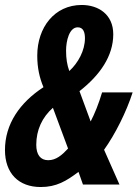

<svg xmlns="http://www.w3.org/2000/svg" viewBox="-22 -743 558 773"><path d="M142 10C205 10 245 -14 294 -51L312 0H459L397 -140C442 -203 487 -293 512 -371H389C375 -324 359 -285 343 -254L298 -376C380 -440 434 -517 434 -605C434 -686 373 -723 307 -723C197 -723 128 -632 128 -519C128 -470 137 -430 153 -392C58 -330 -2 -244 -2 -139C-2 -45 53 10 142 10ZM257 -457C248 -482 244 -507 244 -539C244 -579 257 -633 291 -633C314 -633 320 -612 320 -589C320 -540 293 -490 257 -457ZM172 -98C141 -98 124 -120 124 -160C124 -220 148 -271 191 -309L252 -145C228 -119 204 -98 172 -98Z"/></svg>

Font: Noto Sans ExtraCondensed
Style: Bold Italic
Weight: 700
Width: 2
Italic angle: -12°
Designer: Monotype Design Team
Foundry: Monotype Imaging Inc.
Version: Version 2.013